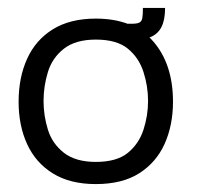

<svg xmlns="http://www.w3.org/2000/svg" viewBox="-20 -455 497 485"><path d="M222 10Q157 10 113.5 -17Q70 -44 48.5 -91Q27 -138 27 -198Q27 -259 48.5 -306.5Q70 -354 113.5 -381Q157 -408 222 -408Q317 -408 367 -350.5Q417 -293 417 -198Q417 -139 396 -92Q375 -45 332 -17.5Q289 10 222 10ZM222 -46Q275 -46 303 -69Q331 -92 342.5 -127.5Q354 -163 354 -200Q354 -237 342.5 -273Q331 -309 303 -332Q275 -355 222 -355Q171 -355 141.5 -332Q112 -309 101 -273Q90 -237 90 -200Q90 -163 101 -127.5Q112 -92 141.5 -69Q171 -46 222 -46ZM283 -353 285 -395H313Q326 -395 332 -398Q338 -401 339.5 -409.5Q341 -418 341 -435H397Q397 -405 388 -387Q379 -369 359.5 -361Q340 -353 310 -353Z"/></svg>

Font: Darker Grotesque Medium
Style: Regular
Weight: 500
Designer: Gabriel Lam
Foundry: TypeRant
Version: Version 1.000;gftools[0.9.28]